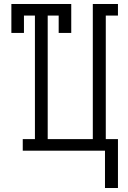

<svg xmlns="http://www.w3.org/2000/svg" viewBox="-20 -755 640 962"><path d="M571 187H506V0H94V-58H155V-677H100V-590H37V-735H337V-590H274V-677H219V-58H445V-735H571V-677H510V-58H571Z"/></svg>

Font: Iosevka Etoile Light
Style: Regular
Weight: 300
Designer: Belleve Invis
Foundry: Belleve Invis
Version: Version 25.0.1; ttfautohint (v1.8.4)